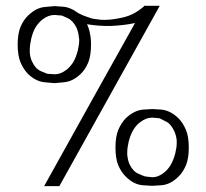

<svg xmlns="http://www.w3.org/2000/svg" viewBox="-20 -632 701 652"><path d="M469.7 -612.3Q469.7 -611.3 468.8 -610.4Q436.5 -582 399.4 -573.2Q362.3 -564.5 335 -564.5Q320.3 -564.5 310.5 -566.4Q299.8 -567.4 295.9 -568.4Q291 -569.3 277.3 -574.2Q263.7 -578.1 245.1 -587.9Q217.8 -608.4 191.4 -609.4Q165 -611.3 165 -611.3Q165 -611.3 133.8 -608.4Q103.5 -606.4 75.2 -579.1Q60.5 -565.4 49.8 -541Q40 -517.6 40 -480.5Q40 -443.4 49.8 -419.9Q60.5 -395.5 75.2 -380.9Q102.5 -354.5 133.8 -352.5Q165 -349.6 165 -349.6Q165 -349.6 195.3 -352.5Q226.6 -354.5 253.9 -380.9Q268.6 -394.5 279.3 -418.9Q289.1 -442.4 289.1 -480.5Q289.1 -502.9 285.2 -519.5Q282.2 -536.1 275.4 -549.8Q314.5 -543 357.4 -543.9Q400.4 -545.9 438.5 -553.7Q335 -369.1 129.9 0Q133.8 0 143.6 0Q153.3 0 181.6 0Q266.6 -153.3 522.5 -612.3Q508.8 -612.3 469.7 -612.3ZM244.1 -460Q237.3 -434.6 227.5 -418.9Q216.8 -403.3 205.1 -394.5Q185.5 -379.9 167 -379.9Q165 -379.9 164.1 -379.9Q143.6 -380.9 139.6 -381.8Q136.7 -382.8 118.2 -390.6Q99.6 -399.4 88.9 -422.9Q82 -436.5 81.1 -455.1Q81.1 -459 81.1 -461.9Q81.1 -478.5 85.9 -500Q91.8 -525.4 102.5 -542Q113.3 -557.6 125 -566.4Q144.5 -581.1 164.1 -581.1Q166 -581.1 167 -581.1Q188.5 -579.1 190.4 -579.1Q191.4 -579.1 210 -570.3Q228.5 -561.5 240.2 -537.1Q246.1 -523.4 248 -504.9Q249 -501 249 -496.1Q249 -480.5 244.1 -460ZM497.1 -261.7Q497.1 -261.7 465.8 -259.8Q434.6 -256.8 407.2 -230.5Q392.6 -215.8 381.8 -191.4Q372.1 -168 372.1 -130.9Q372.1 -93.8 381.8 -70.3Q392.6 -45.9 407.2 -32.2Q434.6 -4.9 465.8 -2.9Q496.1 -1 497.1 -1Q497.1 -1 527.3 -2.9Q558.6 -4.9 585.9 -32.2Q600.6 -45.9 611.3 -70.3Q621.1 -93.8 621.1 -130.9Q621.1 -168 611.3 -191.4Q600.6 -215.8 585.9 -230.5Q558.6 -256.8 528.3 -259.8Q497.1 -261.7 497.1 -261.7ZM575.2 -111.3Q568.4 -85.9 558.6 -70.3Q548.8 -54.7 537.1 -45.9Q517.6 -30.3 499 -30.3Q497.1 -30.3 496.1 -30.3Q475.6 -32.2 471.7 -33.2Q467.8 -34.2 450.2 -42Q431.6 -49.8 419.9 -74.2Q414.1 -86.9 412.1 -106.4Q412.1 -109.4 412.1 -114.3Q412.1 -129.9 417 -151.4Q423.8 -176.8 433.6 -192.4Q444.3 -209 457 -217.8Q476.6 -232.4 495.1 -232.4Q497.1 -232.4 499 -232.4Q519.5 -230.5 521.5 -230.5Q522.5 -229.5 541 -220.7Q559.6 -212.9 571.3 -187.5Q578.1 -173.8 580.1 -155.3Q580.1 -151.4 580.1 -146.5Q580.1 -130.9 575.2 -111.3Z"/></svg>

Font: BSRU BANSOMDEJ
Style: Regular
Weight: 400
Designer: Wisit Potiwat
Version: Version 1.000;PS 002.000;hotconv 1.0.70;makeotf.lib2.5.58329